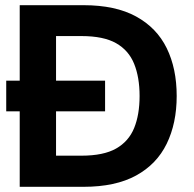

<svg xmlns="http://www.w3.org/2000/svg" viewBox="-20 -720 749 740"><path d="M56 0V-291H4V-409H56V-700H302Q425 -700 504.5 -656.5Q584 -613 622.5 -534.5Q661 -456 661 -350Q661 -245 622.5 -166Q584 -87 504.5 -43.5Q425 0 302 0ZM196 -120H294Q379 -120 427.5 -147.5Q476 -175 497 -226.5Q518 -278 518 -350Q518 -422 497 -474Q476 -526 427.5 -553.5Q379 -581 294 -581H196V-409H385V-291H196Z"/></svg>

Font: Host Grotesk Black
Style: Regular
Weight: 900
Designer: Doğukan Karapınar based on Poppins by Indian Type Foundry, Jonny Pinhorn
Foundry: Element Type
Version: Version 1.000; ttfautohint (v1.8.4.7-5d5b);gftools[0.9.33]